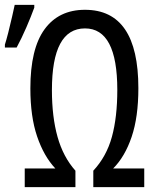

<svg xmlns="http://www.w3.org/2000/svg" viewBox="-32 -764 651 784"><path d="M315 -648Q447 -648 447 -397Q447 -286 425 -205.5Q403 -125 349 -67V0H557V-76H430Q478 -124 505.5 -205Q533 -286 533 -404Q533 -724 315 -724Q208 -724 150 -644.5Q92 -565 92 -403Q92 -288 119.5 -207Q147 -126 194 -76H69V0H276V-67Q226 -123 203 -205Q180 -287 180 -396Q180 -648 315 -648ZM-12 -570H36Q56 -607 75.5 -652Q95 -697 108 -733V-744H28Q25 -730 17.5 -696.5Q10 -663 1.5 -630Q-7 -597 -12 -582Z"/></svg>

Font: Noto Sans Display Condensed
Style: Regular
Weight: 400
Width: 3
Designer: Monotype Design Team
Foundry: Monotype Imaging Inc.
Version: Version 1.900